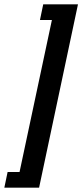

<svg xmlns="http://www.w3.org/2000/svg" viewBox="-54 -769 379 884"><path d="M145 -749H305L126 95H-34L-19 23H36L185 -677H130Z"/></svg>

Font: Quattrocento Sans
Style: Bold Italic
Weight: 700
Designer: Pablo Impallari
Foundry: Pablo Impallari, Igino Marini, Brenda Gallo
Version: Version 2.000